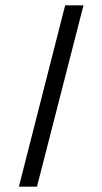

<svg xmlns="http://www.w3.org/2000/svg" viewBox="-20 -702 384 722"><path d="M51 0 225 -682H294L119 0Z"/></svg>

Font: Montagu Slab 16pt
Style: Regular
Weight: 400
Designer: Florian Karsten
Foundry: Florian Karsten
Version: Version 1.000; ttfautohint (v1.8.3)